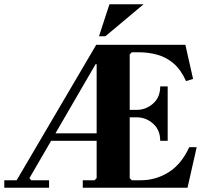

<svg xmlns="http://www.w3.org/2000/svg" viewBox="-40 -880 966 900"><path d="M180 -255H506V-220H180ZM847 -190H882L839 0H348V-35H403L413 -45V-579H408L98 -45L106 -35H190V0H-20V-35H38L411 -670H829L865 -510L832 -500Q808 -553 774.5 -582Q741 -611 699 -623Q657 -635 609 -635H578L568 -625V-365H601Q644 -365 677.5 -394.5Q711 -424 711 -475H746V-220H711Q711 -271 677.5 -300.5Q644 -330 601 -330H568V-45L578 -35H619Q691 -35 751 -73Q811 -111 847 -190ZM633 -860 454 -710H424L473 -860Z"/></svg>

Font: Brygada 1918
Style: Bold
Weight: 700
Designer: Mateusz Machalski | Borys Kosmynka | Przemek Hoffer
Foundry: NIEPODLEGLA 2018
Version: Version 3.006